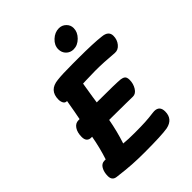

<svg xmlns="http://www.w3.org/2000/svg" viewBox="-250 -1047 1170 1170"><g transform="rotate(-45 335.0 -461.5)"><path d="M670 -646Q670 -613 650 -588.5Q630 -564 602 -566Q512 -574 441 -574Q407 -574 357 -572L333 -571L317 -472L311 -431H323Q477 -431 514 -427Q530 -425 540 -417Q550 -409 550 -386Q550 -354 533.5 -327Q517 -300 492 -300Q448 -300 431 -301L311 -302H289Q274 -219 248 -140Q286 -136 343 -136Q401 -136 436 -138Q471 -140 508 -145Q513 -146 521 -146Q567 -146 567 -97Q567 -32 501 -18Q451 -9 300 -9Q245 -9 196 -12Q147 -15 76 -24Q41 -28 41 -66Q41 -99 54.5 -123Q68 -147 93 -147H104Q129 -223 143 -303H135Q117 -303 107 -314Q97 -325 97 -347Q97 -385 113 -409Q129 -433 155 -433H165Q174 -476 189 -565H186Q172 -565 165 -578Q158 -591 158 -608Q158 -688 241 -696Q282 -701 373 -701H418Q553 -701 617 -693Q670 -688 670 -646ZM374 -826Q374 -860 403 -887Q432 -914 467 -914Q494 -914 513 -895.5Q532 -877 532 -851Q532 -816 503.5 -787.5Q475 -759 440 -759Q412 -759 393 -778Q374 -797 374 -826Z"/></g></svg>

Font: Mali
Style: Bold Italic
Weight: 700
Italic angle: -10°
Version: Version 1.000; ttfautohint (v1.6)